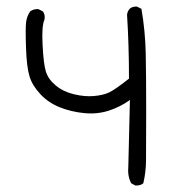

<svg xmlns="http://www.w3.org/2000/svg" viewBox="-20 -529 540 588"><path d="M394.5 39.1 381.8 32.2Q370.1 10.7 373 -20.5L377.9 -222.7Q347.7 -201.2 312.5 -189.9Q277.3 -178.7 237.8 -182.6Q198.2 -186.5 163.6 -200.2Q128.9 -213.9 104 -240.2Q79.1 -266.6 70.3 -295.4Q61.5 -324.2 59.6 -384.8Q57.6 -445.3 60.1 -462.4Q62.5 -479.5 72.3 -494.1Q83 -502 97.7 -501L111.3 -494.1Q119.1 -483.4 116.2 -468.8Q107.4 -450.2 110.4 -391.6Q113.3 -333 120.6 -309.6Q127.9 -286.1 150.9 -267.1Q173.8 -248 207 -240.2Q240.2 -232.4 267.6 -234.9Q294.9 -237.3 312.5 -245.1Q330.1 -252.9 375 -288.1Q375 -340.8 373.5 -388.7Q372.1 -436.5 369.1 -483.4Q370.1 -494.1 377 -502Q385.7 -509.8 399.4 -508.8L413.1 -502Q424.8 -434.6 426.3 -365.7Q427.7 -296.9 427.7 -184.6Q427.7 -72.3 427.2 -36.6Q426.8 -1 418.9 32.2Q410.2 40 394.5 39.1Z"/></svg>

Font: JasonHandwriting4
Style: Regular
Weight: 400
Version: Version 1.01.21